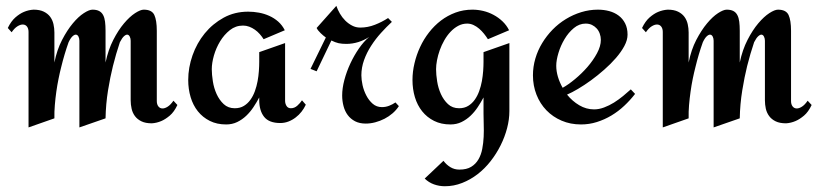

<svg xmlns="http://www.w3.org/2000/svg" viewBox="-20 -418 2816 660"><path d="M589.8 -57.1Q578.6 -33.2 563.5 -20.5Q548.3 -7.8 534.7 -2Q518.6 4.9 502 5.9Q480 5.9 466.1 -1Q452.1 -7.8 443.8 -19Q435.5 -30.3 432.4 -44.4Q429.2 -58.6 429.2 -73.2V-277.8Q429.2 -285.6 426.3 -291.7Q423.3 -297.9 418.5 -298.8Q413.6 -299.8 406.7 -293.9Q399.9 -288.1 392.1 -272.9Q378.9 -233.9 368.2 -190.9Q358.9 -153.8 351.3 -107.2Q343.8 -60.5 342.8 -11.2L252.9 20V-277.8Q252.9 -285.6 250 -291.7Q247.1 -297.9 241.9 -298.8Q236.8 -299.8 230 -293.9Q223.1 -288.1 215.8 -272.9Q201.2 -231.9 190.4 -187.5Q185.5 -168.5 181.2 -147Q176.8 -125.5 173.6 -102.8Q170.4 -80.1 168.5 -56.9Q166.5 -33.7 167 -11.2L78.1 20V-308.1Q78.1 -319.8 72.8 -326.7Q67.4 -333.5 58.8 -333.7Q50.3 -334 40 -327.6Q29.8 -321.3 20 -307.1L6.8 -321.8Q18.1 -345.2 33 -358.2Q47.9 -371.1 62 -377Q78.1 -383.8 95.2 -384.8Q116.7 -384.8 130.6 -377.9Q144.5 -371.1 152.6 -360.1Q160.6 -349.1 163.8 -335Q167 -320.8 167 -306.2V-203.1Q175.8 -247.1 193.4 -280.8Q210.9 -314.5 230.2 -337.6Q249.5 -360.8 268.1 -372.8Q286.6 -384.8 297.9 -384.8Q312 -384.8 320.8 -380.1Q329.6 -375.5 334.5 -366.2Q339.4 -356.9 341.1 -343.5Q342.8 -330.1 342.8 -312V-203.1Q352.1 -247.1 369.4 -280.8Q386.7 -314.5 406.2 -337.6Q425.8 -360.8 444.3 -372.8Q462.9 -384.8 474.1 -384.8Q502 -384.8 510.5 -366.5Q519 -348.1 519 -312V-70.8Q519 -59.1 524.4 -52.2Q529.8 -45.4 538.1 -45.2Q546.4 -44.9 556.4 -51.3Q566.4 -57.6 576.2 -71.8Z M1031.2 -58.1Q1025.4 -45.4 1016.6 -34.2Q1007.8 -22.9 996.3 -14.2Q984.9 -5.4 971.4 -0.2Q958 4.9 943.4 4.9Q904.8 4.9 887.9 -16.4Q871.1 -37.6 871.1 -74.2V-83Q862.3 -66.4 851.3 -49.8Q840.3 -33.2 826.4 -20Q812.5 -6.8 795.4 1.5Q778.3 9.8 757.3 9.8Q725.6 9.8 701.2 -2.4Q676.8 -14.6 660.2 -35.4Q643.6 -56.2 635.3 -84Q627 -111.8 627 -143.1Q627 -185.5 641.8 -227.8Q656.7 -270 683.8 -303.2Q710.9 -336.4 748.8 -357.2Q786.6 -377.9 833 -377.9Q851.6 -377.9 870.1 -374.5Q888.7 -371.1 905.5 -363.5Q922.4 -356 936.3 -343.8Q950.2 -331.5 959 -314L886.2 -283.2Q880.4 -292.5 872.8 -301Q865.2 -309.6 856.2 -315.9Q847.2 -322.3 836.9 -326.2Q826.7 -330.1 815.4 -330.1Q790 -330.1 770.3 -314.5Q750.5 -298.8 736.6 -275.9Q722.7 -252.9 715.3 -227.1Q708 -201.2 708 -180.2Q708 -161.6 711.7 -138.4Q715.3 -115.2 724.6 -94.7Q733.9 -74.2 749 -60.1Q764.2 -45.9 787.1 -45.9Q805.2 -45.9 818.4 -54Q831.5 -62 840.8 -75Q850.1 -87.9 856.2 -104.7Q862.3 -121.6 865.5 -139.2Q868.7 -156.7 869.9 -174.1Q871.1 -191.4 871.1 -205.1V-238.8L960 -270V-71.8Q960 -62 964.8 -54Q969.7 -45.9 980 -45.9Q992.2 -45.9 1002.2 -54.9Q1012.2 -64 1018.1 -73.2Z M1351.1 -53.2Q1342.3 -39.6 1329.6 -28.6Q1316.9 -17.6 1301.8 -9.8Q1286.6 -2 1270 2.4Q1253.4 6.8 1237.3 6.8Q1215.8 6.8 1200.4 -1.2Q1185.1 -9.3 1175.3 -22.5Q1165.5 -35.6 1160.9 -53.2Q1156.2 -70.8 1156.2 -89.8Q1156.2 -114.7 1163.8 -143.3Q1171.4 -171.9 1184.3 -199.7Q1197.3 -227.5 1213.9 -251.5Q1230.5 -275.4 1249 -291Q1231.9 -279.8 1211.7 -273.4Q1191.4 -267.1 1170.4 -267.1Q1155.3 -267.1 1144 -269.5Q1132.8 -272 1119.1 -278.8L1068.4 -172.9L1047.4 -181.2L1100.1 -289.1Q1091.8 -294.9 1082.3 -304Q1072.8 -313 1068.4 -321.8L1136.2 -397.9Q1140.6 -384.8 1148.4 -371.3Q1156.2 -357.9 1166.7 -347.4Q1177.2 -336.9 1190.2 -330.1Q1203.1 -323.2 1218.3 -323.2Q1244.1 -323.2 1268.6 -332.8Q1293 -342.3 1314 -356L1327.1 -342.8Q1308.6 -325.7 1289.8 -304.9Q1271 -284.2 1255.9 -260.7Q1240.7 -237.3 1231.4 -211.4Q1222.2 -185.5 1222.2 -159.2Q1222.2 -144 1226.3 -125.2Q1230.5 -106.4 1239.3 -89.6Q1248 -72.8 1261.2 -61.3Q1274.4 -49.8 1293 -49.8Q1305.7 -49.8 1317.6 -54.4Q1329.6 -59.1 1339.4 -65.9Z M1731 -36.1Q1731 -7.3 1723.1 22.7Q1715.3 52.7 1700.9 81.5Q1686.5 110.4 1666.5 136Q1646.5 161.6 1621.8 180.7Q1597.2 199.7 1568.6 210.9Q1540 222.2 1509.3 222.2Q1489.7 222.2 1471.9 215.8Q1454.1 209.5 1439.9 195.8L1504.4 134.8Q1514.6 148.4 1528.3 156.7Q1542 165 1559.1 165Q1584 165 1599.6 155.5Q1615.2 146 1624.5 130.1Q1633.8 114.3 1637.7 94Q1641.6 73.7 1642.6 52.2Q1643.6 30.8 1642.8 10.3Q1642.1 -10.3 1642.1 -26.9V-83Q1633.3 -66.4 1622.3 -49.8Q1611.3 -33.2 1597.4 -20Q1583.5 -6.8 1566.4 1.5Q1549.3 9.8 1528.3 9.8Q1496.6 9.8 1472.2 -2.4Q1447.8 -14.6 1431.2 -35.4Q1414.6 -56.2 1406.2 -84Q1397.9 -111.8 1397.9 -143.1Q1397.9 -171.4 1404.8 -200.4Q1411.6 -229.5 1424.1 -256.3Q1436.5 -283.2 1454.8 -306.6Q1473.1 -330.1 1495.8 -347.4Q1518.6 -364.7 1545.9 -374.8Q1573.2 -384.8 1604 -384.8Q1622.6 -384.8 1641.1 -380.4Q1659.7 -376 1676.5 -366.9Q1693.4 -357.9 1707.3 -344.7Q1721.2 -331.5 1730 -314L1657.2 -283.2Q1651.4 -292.5 1643.8 -302Q1636.2 -311.5 1627.2 -319.3Q1618.2 -327.1 1607.7 -332Q1597.2 -336.9 1585.9 -336.9Q1569.3 -336.9 1554.9 -329.1Q1540.5 -321.3 1528.6 -308.6Q1516.6 -295.9 1507.3 -279.5Q1498 -263.2 1491.7 -245.6Q1485.4 -228 1482.2 -210.9Q1479 -193.8 1479 -180.2Q1479 -161.6 1482.7 -138.4Q1486.3 -115.2 1495.6 -94.7Q1504.9 -74.2 1520 -60.1Q1535.2 -45.9 1558.1 -45.9Q1576.2 -45.9 1589.4 -54Q1602.5 -62 1611.8 -75Q1621.1 -87.9 1627.2 -104.7Q1633.3 -121.6 1636.5 -139.2Q1639.6 -156.7 1640.9 -174.1Q1642.1 -191.4 1642.1 -205.1V-238.8L1731 -270Z M2163.1 -95.2Q2146 -73.2 2125.7 -54.2Q2105.5 -35.2 2081.8 -21Q2058.1 -6.8 2031.7 1.5Q2005.4 9.8 1977.1 9.8Q1940.9 9.8 1910.6 -3.2Q1880.4 -16.1 1858.4 -38.8Q1836.4 -61.5 1824.2 -92.5Q1812 -123.5 1812 -159.2Q1812 -188.5 1820.3 -216.8Q1828.6 -245.1 1843.8 -270Q1858.9 -294.9 1879.6 -316.2Q1900.4 -337.4 1925.3 -352.5Q1950.2 -367.7 1978 -376.2Q2005.9 -384.8 2035.2 -384.8Q2055.7 -384.8 2074 -379.9Q2092.3 -375 2106.4 -364.5Q2120.6 -354 2128.9 -337.6Q2137.2 -321.3 2137.2 -298.8Q2137.2 -280.3 2126.2 -259.8Q2115.2 -239.3 2097.4 -218.8Q2079.6 -198.2 2057.1 -178.5Q2034.7 -158.7 2011.5 -141.8Q1988.3 -125 1966.8 -112.3Q1945.3 -99.6 1929.2 -92.8Q1947.3 -70.3 1971.2 -56.2Q1995.1 -42 2022 -42Q2039.1 -42 2056.6 -48.6Q2074.2 -55.2 2090.6 -65.4Q2106.9 -75.7 2121.8 -87.9Q2136.7 -100.1 2148.4 -110.8ZM2045.4 -280.8Q2045.4 -292 2041.7 -302.2Q2038.1 -312.5 2031.2 -320.1Q2024.4 -327.6 2014.9 -332.3Q2005.4 -336.9 1993.2 -336.9Q1971.2 -336.9 1952.6 -321.5Q1934.1 -306.2 1920.7 -283.7Q1907.2 -261.2 1899.7 -236.1Q1892.1 -210.9 1892.1 -191.9Q1892.1 -173.3 1897.9 -153.8Q1903.8 -134.3 1914.1 -116.2Q1933.6 -127 1956.5 -146Q1979.5 -165 1999.3 -187.7Q2019 -210.4 2032.2 -234.9Q2045.4 -259.3 2045.4 -280.8Z M2770 -57.1Q2758.8 -33.2 2743.7 -20.5Q2728.5 -7.8 2714.8 -2Q2698.7 4.9 2682.1 5.9Q2660.2 5.9 2646.2 -1Q2632.3 -7.8 2624 -19Q2615.7 -30.3 2612.5 -44.4Q2609.4 -58.6 2609.4 -73.2V-277.8Q2609.4 -285.6 2606.4 -291.7Q2603.5 -297.9 2598.6 -298.8Q2593.8 -299.8 2586.9 -293.9Q2580.1 -288.1 2572.3 -272.9Q2559.1 -233.9 2548.3 -190.9Q2539.1 -153.8 2531.5 -107.2Q2523.9 -60.5 2522.9 -11.2L2433.1 20V-277.8Q2433.1 -285.6 2430.2 -291.7Q2427.2 -297.9 2422.1 -298.8Q2417 -299.8 2410.2 -293.9Q2403.3 -288.1 2396 -272.9Q2381.3 -231.9 2370.6 -187.5Q2365.7 -168.5 2361.3 -147Q2356.9 -125.5 2353.8 -102.8Q2350.6 -80.1 2348.6 -56.9Q2346.7 -33.7 2347.2 -11.2L2258.3 20V-308.1Q2258.3 -319.8 2252.9 -326.7Q2247.6 -333.5 2239 -333.7Q2230.5 -334 2220.2 -327.6Q2210 -321.3 2200.2 -307.1L2187 -321.8Q2198.2 -345.2 2213.1 -358.2Q2228 -371.1 2242.2 -377Q2258.3 -383.8 2275.4 -384.8Q2296.9 -384.8 2310.8 -377.9Q2324.7 -371.1 2332.8 -360.1Q2340.8 -349.1 2344 -335Q2347.2 -320.8 2347.2 -306.2V-203.1Q2356 -247.1 2373.5 -280.8Q2391.1 -314.5 2410.4 -337.6Q2429.7 -360.8 2448.2 -372.8Q2466.8 -384.8 2478 -384.8Q2492.2 -384.8 2501 -380.1Q2509.8 -375.5 2514.6 -366.2Q2519.5 -356.9 2521.2 -343.5Q2522.9 -330.1 2522.9 -312V-203.1Q2532.2 -247.1 2549.6 -280.8Q2566.9 -314.5 2586.4 -337.6Q2606 -360.8 2624.5 -372.8Q2643.1 -384.8 2654.3 -384.8Q2682.1 -384.8 2690.7 -366.5Q2699.2 -348.1 2699.2 -312V-70.8Q2699.2 -59.1 2704.6 -52.2Q2710 -45.4 2718.3 -45.2Q2726.6 -44.9 2736.6 -51.3Q2746.6 -57.6 2756.3 -71.8Z"/></svg>

Font: Redressed
Style: Regular
Weight: 400
Designer: Astigmatic (AOETI)
Foundry: Astigmatic (AOETI)
Version: Version 1.000